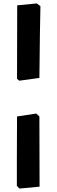

<svg xmlns="http://www.w3.org/2000/svg" viewBox="-20 -827 333 1116"><path d="M79 -369 80 -796 194 -807 215 -791Q214 -750 212 -631.5Q210 -513 209 -374L92 -358ZM78 253Q78 216 78 103.5Q78 -9 79 -150L191 -167L209 -150L210 258L93 269Z"/></svg>

Font: Alegreya SC Black
Style: Regular
Weight: 900
Designer: Juan Pablo del Peral
Foundry: Huerta Tipografica
Version: Version 2.007; ttfautohint (v1.6)